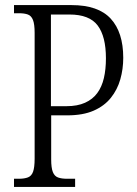

<svg xmlns="http://www.w3.org/2000/svg" viewBox="-20 -734 538 754"><path d="M35 0V-32H54Q76 -32 90 -37.5Q104 -43 110 -60Q116 -77 116 -111V-605Q116 -639 109.5 -655.5Q103 -672 89.5 -677Q76 -682 55 -682H35V-714H261Q366 -714 415 -660.5Q464 -607 464 -507Q464 -463 452.5 -422.5Q441 -382 415.5 -350Q390 -318 348 -299.5Q306 -281 244 -281H181V-108Q181 -75 187.5 -58.5Q194 -42 208 -37Q222 -32 243 -32H275V0ZM241 -317Q284 -317 314 -330.5Q344 -344 362 -368.5Q380 -393 388 -427.5Q396 -462 396 -505Q396 -591 363.5 -634Q331 -677 253 -677H180V-317Z"/></svg>

Font: Noto Serif Khmer Condensed Light
Style: Regular
Weight: 300
Width: 3
Designer: Danh Hong and the Monotype Design Team
Foundry: Monotype Imaging Inc.
Version: Version 2.004